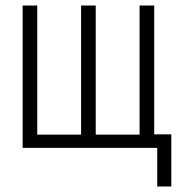

<svg xmlns="http://www.w3.org/2000/svg" viewBox="-20 -536 641 696"><path d="M550 0H62V-516H115V-48H274V-516H327V-48H486V-516H539V-49H601V140H550Z"/></svg>

Font: IBM Plex Mono Light
Style: Regular
Weight: 300
Monospace: yes
Designer: Mike Abbink, Paul van der Laan, Pieter van Rosmalen
Foundry: Bold Monday
Version: Version 2.3